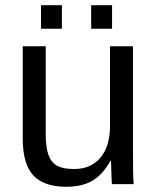

<svg xmlns="http://www.w3.org/2000/svg" viewBox="-20 -705 596 735"><path d="M155 -528V-193Q155 -141 165.5 -112Q176 -83 198.5 -70.5Q221 -58 264 -58Q328 -58 364.5 -101.5Q401 -145 401 -222V-528H489V-113Q489 -21 492 0H409Q408 -2 407.5 -13Q407 -24 406.5 -38Q406 -52 405 -90H403Q373 -36 333.5 -13Q294 10 234 10Q148 10 107.5 -33.5Q67 -77 67 -176V-528ZM329 -595V-685H409V-595ZM137 -595V-685H217V-595Z"/></svg>

Font: TharLon
Style: Regular
Weight: 400
Designer: Sai Zin Di Di Zone
Foundry: Sai Zin Di Di Zone, Sun Tun
Version: Version 1.003 September 27 2012